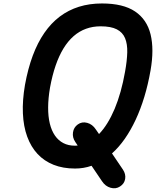

<svg xmlns="http://www.w3.org/2000/svg" viewBox="-20 -948 877 1080"><path d="M655 101Q631.5 116.5 602 108.2Q572.5 100 553.5 71L495 -15.5Q472.5 -7.5 449.2 -3.8Q426 0 402 0Q334.5 0 281.5 -21Q228.5 -42 191.2 -82Q154 -122 133 -179.5Q112 -237 108.8 -310.2Q105.5 -383.5 120.5 -470.5Q137 -561.5 164.2 -634.8Q191.5 -708 229.5 -763Q267.5 -818 316.2 -854.8Q365 -891.5 424.2 -910Q483.5 -928.5 553.5 -928.5Q673 -928.5 739.8 -883.5Q806.5 -838.5 827 -754.5Q847.5 -670.5 827 -553Q813 -473 791.8 -403Q770.5 -333 742.8 -273.8Q715 -214.5 681.8 -167Q648.5 -119.5 610 -85L671.5 6Q688.5 31.5 684 58.5Q679.5 85.5 655 101ZM401 -128.5Q405 -128.5 409 -128.8Q413 -129 417 -129.5L403.5 -149.5Q386.5 -174.5 390.5 -203Q394.5 -231.5 417.5 -248Q441 -265 470.5 -257Q500 -249 519 -220L537 -194Q562 -220 584 -255.5Q606 -291 624.8 -335.5Q643.5 -380 658.2 -432.5Q673 -485 683.5 -545Q694.5 -606 695.8 -653.2Q697 -700.5 683.5 -733.2Q670 -766 637 -783Q604 -800 546 -800Q502 -800 464 -786.2Q426 -772.5 394.2 -744.8Q362.5 -717 337.2 -675.8Q312 -634.5 293 -579.5Q274 -524.5 261.5 -456Q251 -395 250.8 -344Q250.5 -293 260.2 -253Q270 -213 289.2 -185.2Q308.5 -157.5 336.5 -143Q364.5 -128.5 401 -128.5Z"/></svg>

Font: Edu AU VIC WA NT Hand
Style: Bold
Weight: 700
Version: Version 1.001